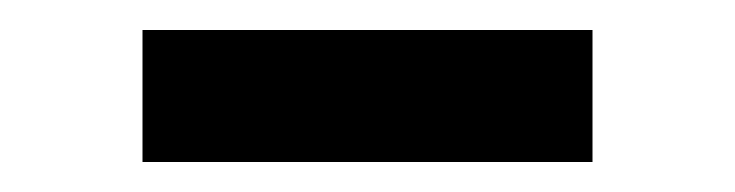

<svg xmlns="http://www.w3.org/2000/svg" viewBox="-20 -734 490 128"><path d="M75 -626V-714H375V-626Z"/></svg>

Font: Zed Sans Extended
Style: Bold
Weight: 700
Width: 7
Designer: Belleve Invis
Foundry: Belleve Invis
Version: Version 1.0.0; ttfautohint (v1.8.4)